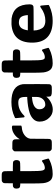

<svg xmlns="http://www.w3.org/2000/svg" viewBox="788 -1417 640 2256"><g transform="rotate(-90 1108.0 -289.0)"><path d="M66 -371Q40 -371 30 -381.5Q20 -392 20 -417Q21 -432 23 -437Q30 -449 42 -455Q49 -458 65 -458H83V-510L84 -562Q90 -580 110 -588Q112 -589 154 -589Q194 -589 199 -587Q218 -582 223 -564Q225 -558 225 -508V-458H274Q330 -458 338 -453Q355 -441 355 -415Q355 -388 338 -376Q330 -371 274 -371H225V-267Q225 -139 233 -110Q238 -94 244 -88Q250 -82 265 -82Q303 -85 333 -110Q343 -117 347 -116Q355 -114 364 -77Q373 -46 373 -43Q373 -40 371.5 -37.5Q370 -35 368.5 -34Q367 -33 362.5 -31Q358 -29 355 -27Q279 10 190 10Q139 10 115 -18Q91 -46 84 -99Q80 -130 80 -258V-371Z M458 -437Q463 -453 485 -464H526Q569 -464 574 -462Q592 -458 598 -439Q600 -434 600 -405V-377L607 -387Q626 -418 658 -440.5Q690 -463 728 -468Q729 -468 735 -468.5Q741 -469 744 -469Q750 -469 760 -462V-360Q751 -354 741 -353Q687 -350 649 -321.5Q611 -293 606 -252Q605 -247 605 -138Q605 -31 603 -25Q597 -6 579 -2Q574 0 529 0L485 -1Q466 -7 458 -28Z M1097 -309Q1097 -355 1083.5 -374.5Q1070 -394 1031 -394Q947 -394 884 -332Q873 -321 870 -321Q860 -319 857 -327Q848 -410 848 -420Q848 -423 848.5 -425.5Q849 -428 849 -429Q849 -430 850.5 -431.5Q852 -433 853 -433.5Q854 -434 856.5 -435Q859 -436 861 -437Q940 -475 1038 -475Q1228 -475 1247 -341Q1248 -332 1248 -181Q1248 -31 1246 -25Q1241 -7 1222 -2Q1218 0 1174 0Q1149 0 1139 -1Q1129 -2 1117.5 -6Q1106 -10 1103 -20Q1100 -30 1100 -48V-65Q1076 -33 1033.5 -11Q991 11 948 11Q891 11 852 -31Q807 -76 807 -145Q807 -188 837 -217.5Q867 -247 911 -261Q978 -283 1083 -289H1097ZM1007 -77Q1047 -77 1072 -106.5Q1097 -136 1097 -178V-201V-234L1084 -232Q973 -223 954 -164Q952 -156 952 -146Q952 -98 988 -80Q994 -77 1007 -77Z M1367 -371Q1341 -371 1331 -381.5Q1321 -392 1321 -417Q1322 -432 1324 -437Q1331 -449 1343 -455Q1350 -458 1366 -458H1384V-510L1385 -562Q1391 -580 1411 -588Q1413 -589 1455 -589Q1495 -589 1500 -587Q1519 -582 1524 -564Q1526 -558 1526 -508V-458H1575Q1631 -458 1639 -453Q1656 -441 1656 -415Q1656 -388 1639 -376Q1631 -371 1575 -371H1526V-267Q1526 -139 1534 -110Q1539 -94 1545 -88Q1551 -82 1566 -82Q1604 -85 1634 -110Q1644 -117 1648 -116Q1656 -114 1665 -77Q1674 -46 1674 -43Q1674 -40 1672.5 -37.5Q1671 -35 1669.5 -34Q1668 -33 1663.5 -31Q1659 -29 1656 -27Q1580 10 1491 10Q1440 10 1416 -18Q1392 -46 1385 -99Q1381 -130 1381 -258V-371Z M1735 -231Q1735 -459 1950 -474H1967Q2010 -474 2018 -473Q2185 -450 2185 -260Q2185 -222 2159 -216Q2154 -214 2016 -214H1878V-211Q1878 -175 1890.5 -142.5Q1903 -110 1921 -96Q1949 -76 1992 -76Q2074 -76 2145 -129Q2151 -134 2156 -136Q2168 -138 2170 -128Q2171 -125 2174.5 -83.5Q2178 -42 2178 -39Q2177 -34 2161 -27Q2081 10 1991 10Q1866 10 1800.5 -50.5Q1735 -111 1735 -231ZM2058 -292Q2053 -342 2034 -364.5Q2015 -387 1969 -387Q1940 -387 1916 -368Q1890 -346 1880 -286V-282H2058Z"/></g></svg>

Font: KaTeX_SansSerif
Style: Bold
Weight: 700
Version: Version 1.1; ttfautohint (v1.3)